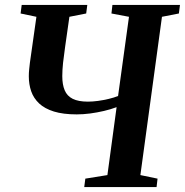

<svg xmlns="http://www.w3.org/2000/svg" viewBox="-20 -763 754 783"><path d="M323.5 0 328 -34.5 418 -49 455.5 -326Q431.5 -317 403.8 -310.5Q376 -304 347.5 -300.2Q319 -296.5 293 -296.5Q237.5 -296.5 199.8 -308.2Q162 -320 139.5 -341.2Q117 -362.5 107.2 -390.8Q97.5 -419 97.5 -452Q97.5 -466 99 -480.5Q100.5 -495 102 -507.5L128.5 -694.5L64 -708L68.5 -743H336L331.5 -708L263 -694.5L245.5 -571.5Q240.5 -537.5 237.2 -507.2Q234 -477 234 -452.5Q234 -418 243.8 -394.8Q253.5 -371.5 276.5 -360Q299.5 -348.5 338.5 -348.5Q357.5 -348.5 379.8 -351.5Q402 -354.5 423.8 -359.8Q445.5 -365 461.5 -371.5L506 -694.5L434.5 -708L438.5 -743H714L709.5 -708L640.5 -694.5L552.5 -49L622.5 -34.5L618.5 0Z"/></svg>

Font: Merriweather 72pt SemiBold
Style: Italic
Weight: 600
Italic angle: -7.8°
Version: Version 2.101